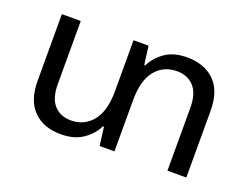

<svg xmlns="http://www.w3.org/2000/svg" viewBox="-85 -671 1101 851"><g transform="rotate(20 465.5 -246.0)"><path d="M670 -502Q752 -502 800 -455Q848 -408 848 -314V0H759V-297Q759 -364 729 -396.5Q699 -429 649 -429Q586 -429 547.5 -382.5Q509 -336 509 -241V0H439L428 -87H423Q404 -47 363 -18.5Q322 10 259 10Q177 10 129.5 -37.5Q82 -85 82 -178V-492H171V-195Q171 -128 200.5 -95.5Q230 -63 280 -63Q343 -63 381.5 -110.5Q420 -158 420 -252V-492H491L502 -405H507Q526 -445 566.5 -473.5Q607 -502 670 -502Z"/></g></svg>

Font: Noto Sans Armenian
Style: Regular
Weight: 400
Designer: Monotype Design Team
Foundry: Monotype Imaging Inc.
Version: Version 2.040;GOOG;noto-fonts:20170220:a8a215d2e889